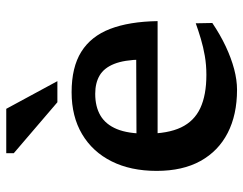

<svg xmlns="http://www.w3.org/2000/svg" viewBox="-102 -665 778 614"><g transform="rotate(-90 287.0 -358.0)"><path d="M299 -518Q379 -518 428.5 -487Q478 -456 501.5 -395Q525 -334 526.5 -243H143.5L141 -310.5L436 -311.5L403.5 -294.5Q402.5 -350 389.5 -382.2Q376.5 -414.5 352.5 -428.5Q328.5 -442.5 294 -442.5Q253 -442.5 224.5 -425.8Q196 -409 181.2 -373.2Q166.5 -337.5 166.5 -278.5Q166.5 -210 186.5 -168Q206.5 -126 248.2 -106.5Q290 -87 354.5 -87Q386.5 -87 415.2 -92Q444 -97 470 -104.8Q496 -112.5 519.5 -121L520.5 -68Q483.5 -43 445.8 -25.2Q408 -7.5 373 1.8Q338 11 307 11Q227 11 169 -18.8Q111 -48.5 79.2 -105.8Q47.5 -163 47.5 -246Q47.5 -329 78 -390Q108.5 -451 165 -484.5Q221.5 -518 299 -518ZM334.5 -563.5H267L104 -703V-727H246Z"/></g></svg>

Font: Newsreader 7pt Medium
Style: Regular
Weight: 500
Designer: Hugues Gentile
Foundry: Production Type
Version: Version 1.003